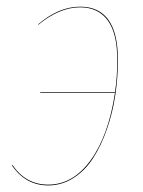

<svg xmlns="http://www.w3.org/2000/svg" viewBox="-20 -547 431 578"><path d="M221.2 -526.9Q335 -526.9 335 -367.2Q335 -312.5 326.9 -259.3Q318.8 -206.1 301.5 -157Q284.2 -107.9 260 -70.6Q235.8 -33.2 200.9 -11Q166 11.2 125 11.2Q57.1 11.2 16.1 -48.8L17.1 -50.8Q57.6 8.8 125 8.8Q200.2 8.8 253.7 -65.7Q307.1 -140.1 326.2 -268.1H101.1V-270H326.2Q333 -314.5 333 -367.2Q333 -446.8 304.2 -485.8Q275.4 -524.9 221.2 -524.9Q158.7 -524.9 95.2 -472.2V-474.1Q157.2 -526.9 221.2 -526.9Z"/></svg>

Font: Fira Sans Compressed Two
Style: Italic
Weight: 100
Width: 3
Italic angle: -8°
Designer: Carrois Corporate & Edenspiekermann AG
Foundry: Carrois Corporate GbR & Edenspiekermann AG
Version: Version 4.203;PS 004.203;hotconv 1.0.88;makeotf.lib2.5.64775